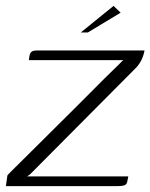

<svg xmlns="http://www.w3.org/2000/svg" viewBox="-26 -631 510 651"><path d="M66 -33H409Q407 -22 405.5 -15Q404 -8 400 -5Q396 -2 389 -1Q382 0 369 0H-6L-1 -36Q-1 -37 18 -56Q37 -75 69 -106.5Q101 -138 139.5 -176.5Q178 -215 218.5 -255Q259 -295 294 -330.5Q329 -366 355 -391Q369 -404 378.5 -414Q388 -424 392 -427H72Q73 -439 75 -446Q77 -453 82.5 -456.5Q88 -460 100 -460H464Q464 -459 462.5 -452.5Q461 -446 457.5 -436.5Q454 -427 447 -416Q440 -405 429 -395L76 -40ZM248 -521 359 -611 383 -588 272 -521Z"/></svg>

Font: Genos Thin Light
Style: Italic
Weight: 300
Italic angle: -8°
Version: Version 1.010